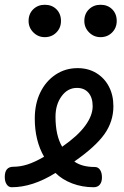

<svg xmlns="http://www.w3.org/2000/svg" viewBox="-57 -772 519 806"><path d="M-8 14Q-21 14 -29 2Q-37 -10 -37 -29Q-37 -72 -1 -72Q28 -72 58 -81.5Q88 -91 128 -114Q89 -182 89 -274Q89 -336 112 -383.5Q135 -431 176 -458.5Q217 -486 269 -486Q313 -486 347 -465.5Q381 -445 400 -409Q419 -373 419 -326Q419 -262 381.5 -209Q344 -156 255 -94Q287 -71 341 -71Q355 -71 363 -59Q371 -47 371 -27Q371 -8 362 3Q353 14 336 14Q288 14 246 -2Q204 -18 176 -46Q80 14 -8 14ZM176 -282Q176 -203 204 -156Q269 -201 300.5 -244Q332 -287 332 -326Q332 -362 314.5 -382.5Q297 -403 266 -403Q227 -403 201.5 -368Q176 -333 176 -282ZM365 -616Q337 -616 317 -636Q297 -656 297 -684Q297 -714 316.5 -733Q336 -752 365 -752Q395 -752 414 -733Q433 -714 433 -684Q433 -655 413.5 -635.5Q394 -616 365 -616ZM131 -616Q103 -616 83 -636Q63 -656 63 -684Q63 -714 82.5 -733Q102 -752 131 -752Q161 -752 180 -733Q199 -714 199 -684Q199 -655 179.5 -635.5Q160 -616 131 -616Z"/></svg>

Font: Borel
Style: Regular
Weight: 400
Designer: Rosalie Wagner
Foundry: ANRT
Version: Version 1.007; ttfautohint (v1.8.4.7-5d5b)